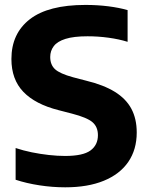

<svg xmlns="http://www.w3.org/2000/svg" viewBox="-20 -770 616 799"><path d="M251.5 9.5Q198 9.5 144.2 1.2Q90.5 -7 45 -22V-154Q76.5 -143.5 112 -136.2Q147.5 -129 183.2 -125Q219 -121 251 -121Q325.5 -121 356.5 -143.8Q387.5 -166.5 387.5 -207.5Q387.5 -242 364.8 -261.5Q342 -281 280 -297L224 -311.5Q127 -336 77.2 -387.8Q27.5 -439.5 27.5 -524.5Q27.5 -630.5 104.2 -690Q181 -749.5 335.5 -749.5Q385.5 -749.5 430.8 -743.8Q476 -738 511 -728V-596Q475.5 -607 432 -613Q388.5 -619 344.5 -619Q286.5 -619 252.5 -608.2Q218.5 -597.5 203.8 -578Q189 -558.5 189 -533Q189 -500.5 209 -482Q229 -463.5 284 -448.5L339.5 -434Q411.5 -416.5 458 -387.8Q504.5 -359 526.8 -317.2Q549 -275.5 549 -218.5Q549 -147.5 513.8 -96.2Q478.5 -45 412 -17.8Q345.5 9.5 251.5 9.5Z"/></svg>

Font: Encode Sans Condensed Thin
Style: Bold
Weight: 700
Version: Version 3.002